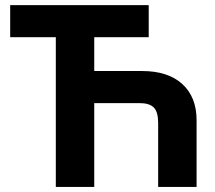

<svg xmlns="http://www.w3.org/2000/svg" viewBox="-20 -734 845 754"><path d="M601.1 0V-251Q601.1 -294.4 584 -311.8Q566.9 -329.1 527.8 -329.1H350.1V0H199.2V-587.9H20V-713.9H564V-587.9H350.1V-455.1H538.1Q639.6 -455.1 695.8 -404.1Q752 -353 752 -262.2V0Z"/></svg>

Font: OpenSans-Bold
Style: Bold
Weight: 700
Foundry: Ascender Corporation
Version: Version 1.10